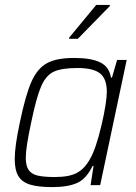

<svg xmlns="http://www.w3.org/2000/svg" viewBox="-20 -754 554 782"><path d="M40 -106Q40 -159 61 -256Q84 -367 108 -421Q132 -475 171 -496.5Q210 -518 282 -518Q351 -518 388 -500Q425 -482 432 -438H436L457 -510H496L388 0H349L361 -78H357Q332 -26 294.5 -9Q257 8 193 8Q136 8 103 -2Q70 -12 55 -36.5Q40 -61 40 -106ZM347 -107Q371 -149 393 -242.5Q415 -336 415 -381Q415 -433 387.5 -455Q360 -477 295 -477Q231 -477 199 -462Q167 -447 147.5 -402Q128 -357 107 -255Q85 -154 85 -112Q85 -79 96.5 -62Q108 -45 133 -39Q158 -33 204 -33Q262 -33 293.5 -50Q325 -67 347 -107ZM261 -596 262 -601 372 -734H428L427 -729L297 -596Z"/></svg>

Font: Saira Semi Condensed ExtraLight
Style: Italic
Weight: 200
Width: 4
Italic angle: -12°
Designer: Hector Gatti with collaboration of the Omnibus-Type team
Foundry: Omnibus-Type
Version: Version 1.001; ttfautohint (v1.8)